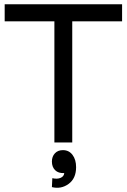

<svg xmlns="http://www.w3.org/2000/svg" viewBox="-20 -670 596 903"><path d="M235.8 0V-569.8H2V-649.9H554.2V-569.8H319.8V0ZM226.1 168Q249 173.3 264.9 166.5Q280.8 159.7 282.2 144Q254.4 145.5 239.3 130.4Q224.1 115.2 224.1 89.8Q224.1 66.4 238 51.3Q252 36.1 275.9 36.1Q304.2 36.1 321 58.3Q337.9 80.6 337.9 116.2Q337.9 169.4 302.5 195.1Q267.1 220.7 224.1 210Z"/></svg>

Font: Apfel Grotezk
Style: Regular
Weight: 400
Designer: Luigi Gorlero
Foundry: © 2023, Luigi Gorlero & Collletttivo
Version: Version 2.000;Glyphs 3.2 (3217)